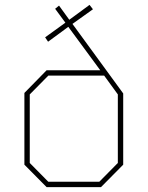

<svg xmlns="http://www.w3.org/2000/svg" viewBox="-20 -767 605 787"><path d="M171 0 80 -92V-386L171 -479H391L260 -657L177 -596L165 -614L248 -674L206 -731L222 -744L264 -686L347 -747L361 -729L277 -669L485 -384V-92L394 0ZM178 -22H387L463 -99V-380L407 -457H178L102 -380V-99Z"/></svg>

Font: Tomorrow Thin
Style: Regular
Weight: 250
Designer: Tony de Marco, Monica Rizzolli
Foundry: Just in Type
Version: Version 2.002